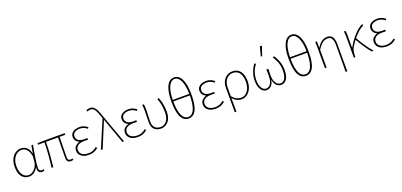

<svg xmlns="http://www.w3.org/2000/svg" viewBox="26 -1914 6859 3274"><g transform="rotate(-20 3456.0 -277.0)"><path d="M232 12Q154 12 104 -47.5Q54 -107 54 -225Q54 -310 83 -369Q112 -428 159.5 -459Q207 -490 262 -490Q294 -490 326.5 -475.5Q359 -461 384.5 -428Q410 -395 422 -340H424L448 -478H478Q468 -426 458 -370Q448 -314 439.5 -259.5Q431 -205 425.5 -156.5Q420 -108 420 -70Q420 -46 434.5 -31Q449 -16 468 -16Q477 -16 486.5 -18.5Q496 -21 503 -24L510 2Q503 5 492 8.5Q481 12 466 12Q430 12 408 -16.5Q386 -45 396 -100H394Q333 12 232 12ZM234 -16Q274 -16 310.5 -41.5Q347 -67 371.5 -109.5Q396 -152 400 -202L408 -298Q392 -370 366.5 -405Q341 -440 313 -451Q285 -462 260 -462Q215 -462 175.5 -434Q136 -406 111 -353.5Q86 -301 86 -225Q86 -131 125 -73.5Q164 -16 234 -16Z M992 8Q967 8 950 -0.5Q933 -9 924.5 -27.5Q916 -46 916 -76Q916 -101 916.5 -144Q917 -187 917.5 -240Q918 -293 918.5 -347.5Q919 -402 920 -448H702Q702 -336 692.5 -219.5Q683 -103 672 2L640 0Q655 -105 664.5 -221Q674 -337 674 -448H558V-474L624 -478H1052V-448H950Q949 -400 947.5 -344.5Q946 -289 945.5 -235.5Q945 -182 944.5 -138.5Q944 -95 944 -70Q944 -45 956.5 -32.5Q969 -20 994 -20Q999 -20 1008.5 -21.5Q1018 -23 1030 -26L1036 0Q1026 3 1016 5.5Q1006 8 992 8Z M1316 12Q1259 12 1218 -6Q1177 -24 1154.5 -55.5Q1132 -87 1132 -128Q1132 -182 1164.5 -212Q1197 -242 1236 -252V-256Q1199 -271 1178.5 -301Q1158 -331 1158 -368Q1158 -408 1180 -435Q1202 -462 1239.5 -476Q1277 -490 1322 -490Q1366 -490 1401.5 -475Q1437 -460 1468 -435L1452 -412Q1421 -436 1389.5 -449Q1358 -462 1320 -462Q1268 -462 1229 -439Q1190 -416 1190 -366Q1190 -324 1223.5 -295Q1257 -266 1334 -266Q1348 -266 1358.5 -266.5Q1369 -267 1388 -268V-236Q1367 -238 1352 -238Q1337 -238 1320 -238Q1244 -238 1204 -209Q1164 -180 1164 -129Q1164 -77 1206 -46.5Q1248 -16 1320 -16Q1365 -16 1398.5 -29.5Q1432 -43 1471 -75L1488 -51Q1447 -17 1408.5 -2.5Q1370 12 1316 12Z M1566 6 1536 0 1746 -496 1738 -522Q1708 -612 1680 -659Q1652 -706 1602 -706Q1584 -706 1570.5 -701Q1557 -696 1546 -690L1534 -718Q1546 -724 1564 -729Q1582 -734 1604 -734Q1645 -734 1673 -709Q1701 -684 1722.5 -636.5Q1744 -589 1766 -522L1956 0H1926L1762 -458H1758Z M2204 12Q2147 12 2106 -6Q2065 -24 2042.5 -55.5Q2020 -87 2020 -128Q2020 -182 2052.5 -212Q2085 -242 2124 -252V-256Q2087 -271 2066.5 -301Q2046 -331 2046 -368Q2046 -408 2068 -435Q2090 -462 2127.5 -476Q2165 -490 2210 -490Q2254 -490 2289.5 -475Q2325 -460 2356 -435L2340 -412Q2309 -436 2277.5 -449Q2246 -462 2208 -462Q2156 -462 2117 -439Q2078 -416 2078 -366Q2078 -324 2111.5 -295Q2145 -266 2222 -266Q2236 -266 2246.5 -266.5Q2257 -267 2276 -268V-236Q2255 -238 2240 -238Q2225 -238 2208 -238Q2132 -238 2092 -209Q2052 -180 2052 -129Q2052 -77 2094 -46.5Q2136 -16 2208 -16Q2253 -16 2286.5 -29.5Q2320 -43 2359 -75L2376 -51Q2335 -17 2296.5 -2.5Q2258 12 2204 12Z M2626 12Q2581 12 2543.5 -5Q2506 -22 2484 -61Q2462 -100 2462 -165Q2462 -214 2464 -262.5Q2466 -311 2466 -360Q2466 -389 2465.5 -415.5Q2465 -442 2460 -478H2490Q2495 -453 2495.5 -427.5Q2496 -402 2496 -372Q2496 -323 2493 -265.5Q2490 -208 2490 -166Q2490 -109 2509.5 -76.5Q2529 -44 2560.5 -30Q2592 -16 2628 -16Q2670 -16 2705 -39Q2740 -62 2761 -109.5Q2782 -157 2782 -230Q2782 -292 2772.5 -353Q2763 -414 2736 -480L2766 -490Q2792 -424 2803 -360Q2814 -296 2814 -229Q2814 -148 2788 -94.5Q2762 -41 2719 -14.5Q2676 12 2626 12Z M3128 12Q3041 12 2993.5 -76.5Q2946 -165 2946 -364Q2946 -481 2967.5 -564Q2989 -647 3029.5 -690.5Q3070 -734 3128 -734Q3186 -734 3226.5 -690.5Q3267 -647 3288.5 -564Q3310 -481 3310 -364Q3310 -165 3262.5 -76.5Q3215 12 3128 12ZM3128 -16Q3172 -16 3206 -51Q3240 -86 3259 -162.5Q3278 -239 3278 -364Q3278 -447 3267 -511Q3256 -575 3236 -618.5Q3216 -662 3188.5 -684Q3161 -706 3128 -706Q3095 -706 3067.5 -684Q3040 -662 3020 -618.5Q3000 -575 2989 -511Q2978 -447 2978 -364Q2978 -239 2997 -162.5Q3016 -86 3050 -51Q3084 -16 3128 -16ZM2964 -352V-380H3292V-352Z M3616 12Q3559 12 3518 -6Q3477 -24 3454.5 -55.5Q3432 -87 3432 -128Q3432 -182 3464.5 -212Q3497 -242 3536 -252V-256Q3499 -271 3478.5 -301Q3458 -331 3458 -368Q3458 -408 3480 -435Q3502 -462 3539.5 -476Q3577 -490 3622 -490Q3666 -490 3701.5 -475Q3737 -460 3768 -435L3752 -412Q3721 -436 3689.5 -449Q3658 -462 3620 -462Q3568 -462 3529 -439Q3490 -416 3490 -366Q3490 -324 3523.5 -295Q3557 -266 3634 -266Q3648 -266 3658.5 -266.5Q3669 -267 3688 -268V-236Q3667 -238 3652 -238Q3637 -238 3620 -238Q3544 -238 3504 -209Q3464 -180 3464 -129Q3464 -77 3506 -46.5Q3548 -16 3620 -16Q3665 -16 3698.5 -29.5Q3732 -43 3771 -75L3788 -51Q3747 -17 3708.5 -2.5Q3670 12 3616 12Z M3900 180V-257Q3900 -334 3927.5 -385.5Q3955 -437 3999.5 -463.5Q4044 -490 4096 -490Q4192 -490 4240 -423.5Q4288 -357 4288 -246Q4288 -165 4260 -107.5Q4232 -50 4187 -19Q4142 12 4092 12Q4047 12 4007 -5.5Q3967 -23 3928 -68Q3929 -20 3929.5 18Q3930 56 3930 94Q3930 132 3930 180ZM4094 -16Q4139 -16 4176 -45.5Q4213 -75 4234.5 -127Q4256 -179 4256 -246Q4256 -307 4239.5 -356Q4223 -405 4187.5 -433.5Q4152 -462 4094 -462Q4052 -462 4014.5 -439Q3977 -416 3953.5 -368Q3930 -320 3930 -244V-102Q3974 -48 4014.5 -32Q4055 -16 4094 -16Z M4542 12Q4503 12 4471.5 -13Q4440 -38 4421 -87.5Q4402 -137 4402 -210Q4402 -260 4414.5 -309.5Q4427 -359 4448.5 -405Q4470 -451 4498 -490L4522 -472Q4477 -414 4454.5 -347Q4432 -280 4432 -206Q4432 -116 4464 -66Q4496 -16 4544 -16Q4569 -16 4595.5 -33Q4622 -50 4640 -92.5Q4658 -135 4658 -210Q4658 -225 4657.5 -242.5Q4657 -260 4656.5 -280Q4656 -300 4654 -320H4692Q4691 -300 4690 -280Q4689 -260 4688.5 -242.5Q4688 -225 4688 -210Q4688 -135 4706.5 -92.5Q4725 -50 4752 -33Q4779 -16 4804 -16Q4855 -16 4884.5 -65.5Q4914 -115 4914 -212Q4914 -283 4893.5 -347Q4873 -411 4828 -474L4854 -490Q4898 -429 4922 -359Q4946 -289 4946 -212Q4946 -137 4928.5 -87.5Q4911 -38 4879.5 -13Q4848 12 4806 12Q4761 12 4724 -21Q4687 -54 4676 -122H4672Q4660 -54 4623.5 -21Q4587 12 4542 12ZM4642 -560 4686 -730H4720L4722 -726L4666 -560Z M5256 12Q5169 12 5121.5 -76.5Q5074 -165 5074 -364Q5074 -481 5095.5 -564Q5117 -647 5157.5 -690.5Q5198 -734 5256 -734Q5314 -734 5354.5 -690.5Q5395 -647 5416.5 -564Q5438 -481 5438 -364Q5438 -165 5390.5 -76.5Q5343 12 5256 12ZM5256 -16Q5300 -16 5334 -51Q5368 -86 5387 -162.5Q5406 -239 5406 -364Q5406 -447 5395 -511Q5384 -575 5364 -618.5Q5344 -662 5316.5 -684Q5289 -706 5256 -706Q5223 -706 5195.5 -684Q5168 -662 5148 -618.5Q5128 -575 5117 -511Q5106 -447 5106 -364Q5106 -239 5125 -162.5Q5144 -86 5178 -51Q5212 -16 5256 -16ZM5092 -352V-380H5420V-352Z M5912 180Q5913 120 5913.5 59.5Q5914 -1 5914 -62Q5914 -123 5914 -183.5Q5914 -244 5914 -304Q5914 -384 5891.5 -423Q5869 -462 5818 -462Q5784 -462 5755.5 -450Q5727 -438 5697.5 -408Q5668 -378 5632 -324V0H5602V-360Q5602 -389 5601.5 -415.5Q5601 -442 5598 -478H5628L5632 -364H5634Q5676 -433 5720.5 -461.5Q5765 -490 5820 -490Q5883 -490 5912.5 -445.5Q5942 -401 5942 -308V180Z M6126 0V-360Q6126 -389 6125 -420Q6124 -451 6118 -478H6148Q6153 -462 6154.5 -432Q6156 -402 6156 -372V-172H6160Q6200 -246 6251.5 -312Q6303 -378 6357 -425.5Q6411 -473 6458 -490L6462 -460Q6421 -443 6374 -403Q6327 -363 6278.5 -304Q6230 -245 6186 -170Q6168 -140 6161.5 -101.5Q6155 -63 6154 -22V0ZM6452 6Q6419 -30 6382.5 -81Q6346 -132 6312 -186Q6278 -240 6254 -285L6276 -303Q6300 -255 6333.5 -201.5Q6367 -148 6405.5 -95.5Q6444 -43 6484 0Z M6720 12Q6663 12 6622 -6Q6581 -24 6558.5 -55.5Q6536 -87 6536 -128Q6536 -182 6568.5 -212Q6601 -242 6640 -252V-256Q6603 -271 6582.5 -301Q6562 -331 6562 -368Q6562 -408 6584 -435Q6606 -462 6643.5 -476Q6681 -490 6726 -490Q6770 -490 6805.5 -475Q6841 -460 6872 -435L6856 -412Q6825 -436 6793.5 -449Q6762 -462 6724 -462Q6672 -462 6633 -439Q6594 -416 6594 -366Q6594 -324 6627.5 -295Q6661 -266 6738 -266Q6752 -266 6762.5 -266.5Q6773 -267 6792 -268V-236Q6771 -238 6756 -238Q6741 -238 6724 -238Q6648 -238 6608 -209Q6568 -180 6568 -129Q6568 -77 6610 -46.5Q6652 -16 6724 -16Q6769 -16 6802.5 -29.5Q6836 -43 6875 -75L6892 -51Q6851 -17 6812.5 -2.5Q6774 12 6720 12Z"/></g></svg>

Font: Source Sans 3
Style: Regular
Weight: 200
Designer: Paul D. Hunt
Foundry: Adobe
Version: Version 3.046;hotconv 1.0.118;makeotfexe 2.5.65603